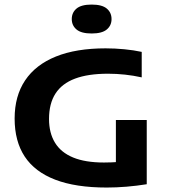

<svg xmlns="http://www.w3.org/2000/svg" viewBox="-20 -814 745 840"><path d="M447 6.5Q311 6.5 221.8 -27.8Q132.5 -62 88.2 -129Q44 -196 44 -295.5Q44 -394 90 -462.5Q136 -531 224.8 -566.8Q313.5 -602.5 442 -602.5Q483 -602.5 524.2 -598.5Q565.5 -594.5 600 -587V-475.5Q564 -483.5 527 -487.5Q490 -491.5 452.5 -491.5Q365.5 -491.5 308.2 -470Q251 -448.5 222.8 -404.8Q194.5 -361 194.5 -293.5Q194.5 -232.5 220.5 -189.8Q246.5 -147 299.8 -125Q353 -103 435 -103Q466 -103 500.8 -105.5Q535.5 -108 563.5 -112.5L487 -48V-289H622V-8Q578.5 -1 533.5 2.8Q488.5 6.5 447 6.5ZM381 -667.5Q335.5 -667.5 314.8 -685Q294 -702.5 294 -730.5Q294 -759 314.8 -776.5Q335.5 -794 381 -794Q426.5 -794 447.2 -776.5Q468 -759 468 -730.5Q468 -702.5 447.2 -685Q426.5 -667.5 381 -667.5Z"/></svg>

Font: Encode Sans SC Expanded SemiBold
Style: Regular
Weight: 600
Width: 7
Designer: Multiple Designers
Foundry: Impallari Type
Version: Version 3.002